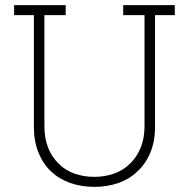

<svg xmlns="http://www.w3.org/2000/svg" viewBox="-20 -720 736 748"><path d="M515 -52Q547 -81 565.5 -125Q584 -169 584 -226V-661H661V-700H460V-661H543V-229Q543 -181 528 -144.5Q513 -108 487 -83Q461 -57 425 -44Q389 -31 348 -31Q305 -31 269 -44Q233 -57 208 -83Q182 -108 167.5 -144.5Q153 -181 153 -229V-661H236V-700H35V-661H112V-226Q112 -169 130 -125Q148 -81 179 -52Q211 -22 254 -7Q297 8 348 8Q398 8 441 -7Q484 -22 515 -52Z"/></svg>

Font: Josefin Slab Thin
Style: Regular
Weight: 400
Version: Version 2.000